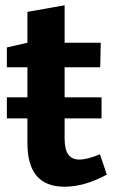

<svg xmlns="http://www.w3.org/2000/svg" viewBox="-20 -696 439 728"><path d="M224 12Q84 12 84 -153V-247H6V-327H84V-441H6V-516L84 -534V-651L225 -676V-534H362L360 -441H225V-327H365V-247H225V-172Q225 -129 239 -110Q253 -91 281 -91Q311 -91 359 -111L385 -34Q301 12 224 12Z"/></svg>

Font: Bitter
Style: Bold
Weight: 700
Designer: Sol Matas, and Bitter project Authors
Foundry: Sol Matas
Version: Version 2.001